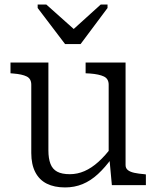

<svg xmlns="http://www.w3.org/2000/svg" viewBox="-20 -811 686 841"><path d="M265 -618H333L451 -776V-791H421L273 -657L331 -659L183 -791H145V-776ZM192 -537V-152Q192 -117 201 -93.5Q210 -70 230.5 -59Q251 -48 286 -48Q319 -48 350 -61.5Q381 -75 411 -102Q441 -129 470 -168L471 -120Q441 -78 409 -48.5Q377 -19 341.5 -4.5Q306 10 265 10Q218 10 185 -6.5Q152 -23 134.5 -57Q117 -91 117 -141V-440Q117 -466 97 -476Q77 -486 38 -489L26 -490V-537ZM530 -537V-88Q530 -74 540 -66Q550 -58 568.5 -54Q587 -50 612 -48L619 -47V0H470L459 -119L456 -125V-440Q456 -466 435 -476Q414 -486 374 -489L355 -490V-537Z"/></svg>

Font: Roboto Serif Light
Style: Regular
Weight: 300
Designer: Greg Gazdowicz
Foundry: Commercial Type
Version: Version 1.008